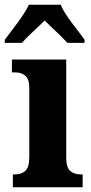

<svg xmlns="http://www.w3.org/2000/svg" viewBox="-42 -786 384 806"><path d="M12 0V-54H22Q48 -54 64.5 -69Q81 -84 81 -127V-414Q81 -454 64.5 -468Q48 -482 23 -482H8V-536H236V-126Q236 -83 252.5 -68.5Q269 -54 295 -54H305V0ZM-22 -619Q-8 -638 12 -664Q32 -690 50.5 -717Q69 -744 79 -766H213Q222 -744 240.5 -717Q259 -690 279.5 -664Q300 -638 313 -619V-606H241Q232 -616 214.5 -633.5Q197 -651 177.5 -669Q158 -687 145 -700Q125 -679 95.5 -652Q66 -625 50 -606H-22Z"/></svg>

Font: Noto Serif Hebrew Condensed ExtraBold
Style: Regular
Weight: 800
Width: 3
Designer: Monotype Design Team
Foundry: Monotype Imaging Inc.
Version: Version 2.004; ttfautohint (v1.8.4.7-5d5b)